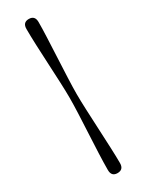

<svg xmlns="http://www.w3.org/2000/svg" viewBox="-230 -784 729 954"><g transform="rotate(-30 134.0 -307.0)"><path d="M114 -307Q114 -342.5 111.8 -394.8Q109.5 -447 106.5 -505.5Q103.5 -564 101.2 -618.2Q99 -672.5 99 -711.5Q99 -749 133.5 -749Q168.5 -749 168.5 -711.5Q168.5 -676 166.2 -622.8Q164 -569.5 161 -510.5Q158 -451.5 155.8 -397.8Q153.5 -344 153.5 -307Q153.5 -270.5 155.8 -217Q158 -163.5 161 -104.5Q164 -45.5 166.2 7.8Q168.5 61 168.5 97.5Q168.5 135 133.5 135Q99 135 99 97.5Q99 59 101.2 5Q103.5 -49 106.5 -107.5Q109.5 -166 111.8 -218.8Q114 -271.5 114 -307Z"/></g></svg>

Font: Fraunces 72pt S000
Style: Bold
Weight: 700
Version: Version 1.000; ttfautohint (v1.8.3)